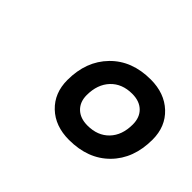

<svg xmlns="http://www.w3.org/2000/svg" viewBox="-69 -832 521 521"><g transform="rotate(45 192.0 -571.5)"><path d="M106 -547Q106 -619 149.5 -663.5Q193 -708 265 -708Q318 -708 351 -677Q384 -646 384 -596Q384 -523 340.5 -479Q297 -435 224 -435Q171 -435 138.5 -466Q106 -497 106 -547ZM317 -587Q317 -614 301 -629.5Q285 -645 257 -645Q218 -645 195 -620.5Q172 -596 172 -555Q172 -529 188 -513.5Q204 -498 232 -498Q271 -498 294 -522Q317 -546 317 -587Z"/></g></svg>

Font: Bai Jamjuree Medium
Style: Italic
Weight: 500
Italic angle: -10°
Version: Version 1.000; ttfautohint (v1.6)